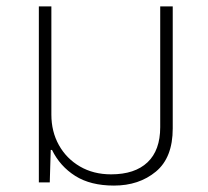

<svg xmlns="http://www.w3.org/2000/svg" viewBox="-20 -568 648 598"><path d="M335 10Q262 10 214.5 -20Q167 -50 142 -101H138L135 0H101V-548H140V-211Q140 -158 163.5 -116Q187 -74 229 -49.5Q271 -25 326 -25Q400 -25 439.5 -62.5Q479 -100 479 -172V-548H518V-168Q518 -77 465.5 -33.5Q413 10 335 10Z"/></svg>

Font: Noto Sans Thai ExtraLight
Style: Regular
Weight: 200
Designer: Monotype Design Team
Foundry: Monotype Imaging Inc.
Version: Version 2.001; ttfautohint (v1.8.4.7-5d5b)